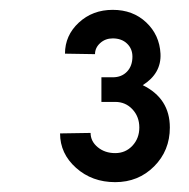

<svg xmlns="http://www.w3.org/2000/svg" viewBox="-20 -770 383 390"><path d="M102 -499 164 -500Q164 -483 178.5 -471Q193 -459 214 -459Q235 -459 249 -474Q263 -489 263 -511Q263 -533 249 -548Q235 -563 214 -563H186V-613H209Q227 -613 238 -624.5Q249 -636 249 -655Q249 -671 238 -681.5Q227 -692 209 -692Q194 -692 183.5 -682.5Q173 -673 173 -660L112 -661Q112 -698 140 -724Q168 -750 209 -750Q250 -750 277 -724.5Q304 -699 306 -661Q308 -621 270 -597Q325 -570 325 -511Q325 -464 293 -432Q261 -400 214 -400Q167 -400 134.5 -429Q102 -458 102 -499Z"/></svg>

Font: Oakes Grotesk Bold
Style: Italic
Weight: 700
Italic angle: -8°
Designer: Samuel Oakes
Foundry: Samuel Oakes
Version: Version 1.000;PS 001.000;hotconv 1.0.88;makeotf.lib2.5.64775